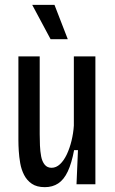

<svg xmlns="http://www.w3.org/2000/svg" viewBox="-20 -761 474 793"><path d="M165 12Q132 12 111.5 -2Q91 -16 79.5 -38.5Q68 -61 63.5 -87Q59 -113 57.5 -137.5Q56 -162 56 -181V-528H144V-207Q144 -184 145 -160Q146 -136 150 -115Q154 -94 164.5 -81Q175 -68 193 -68Q212 -68 228 -83Q244 -98 256 -123.5Q268 -149 275.5 -180Q283 -211 285 -242V-528H374V-205V0H296L302 -141H286Q276 -87 260 -53Q244 -19 220.5 -3.5Q197 12 165 12ZM189 -599 113 -741H205L260 -599Z"/></svg>

Font: Bricolage Grotesque Condensed
Style: Regular
Weight: 400
Width: 3
Designer: Mathieu Triay
Foundry: Atelier Triay
Version: Version 1.000;gftools[0.9.30]